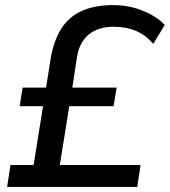

<svg xmlns="http://www.w3.org/2000/svg" viewBox="-20 -734 667 754"><path d="M8 0 21 -86H112L149 -317H57L69 -390H161L179 -504Q191 -574 220 -620.5Q249 -667 300 -690.5Q351 -714 424 -714Q486 -714 540.5 -692Q595 -670 627 -636L582 -562Q550 -598 512 -613.5Q474 -629 427 -629Q365 -629 328 -598Q291 -567 282 -508L264 -390H438L426 -317H252L215 -86H532L519 0Z"/></svg>

Font: Nunito Sans 12pt ExtraLight 12pt SemiBold
Style: Italic
Weight: 600
Italic angle: -9°
Version: Version 3.101;gftools[0.9.27]